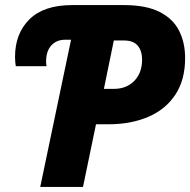

<svg xmlns="http://www.w3.org/2000/svg" viewBox="-20 -734 748 754"><path d="M138 0 259 -578H236Q202 -578 181.5 -555.5Q161 -533 161 -492Q161 -480 163 -474H42Q41 -481 40 -489.5Q39 -498 39 -510Q39 -602 95.5 -658Q152 -714 263 -714H467Q554 -714 607 -687Q660 -660 683.5 -613Q707 -566 707 -506Q707 -420 668.5 -362Q630 -304 562 -275Q494 -246 407 -246H357L306 0ZM388 -385H427Q477 -385 507.5 -416.5Q538 -448 538 -500Q538 -534 521 -554.5Q504 -575 467 -575H427Z"/></svg>

Font: Noto Sans Disp ExtBd
Style: Italic
Weight: 800
Italic angle: -12°
Designer: Monotype Design Team
Foundry: Monotype Imaging Inc.
Version: Version 2.000;GOOG;noto-source:20170915:90ef993387c0